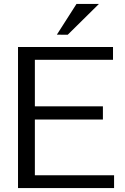

<svg xmlns="http://www.w3.org/2000/svg" viewBox="-20 -953 634 973"><path d="M71.3 0V-714.8H552.7V-649.9H156.7V-414.1H501.5V-347.2H156.7V-64.9H558.1V0ZM323.2 -776.9 268.1 -777.3 367.7 -933.1H481.4Z"/></svg>

Font: Pontano Sans
Style: Regular
Weight: 400
Designer: Vernon Adams
Foundry: Vernon Adams
Version: Version 2.001